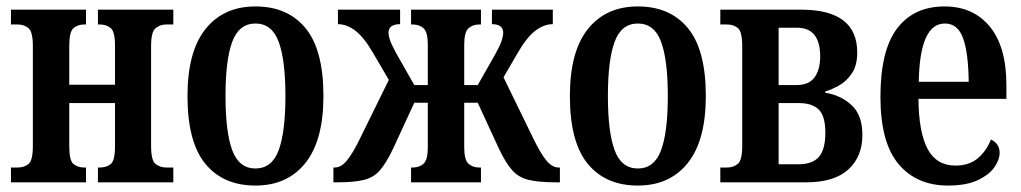

<svg xmlns="http://www.w3.org/2000/svg" viewBox="-20 -566 3170 596"><path d="M14 0V-46H35Q55 -46 68.5 -57Q82 -68 82 -113V-423Q82 -467 68.5 -478.5Q55 -490 35 -490H14V-536H247V-490H241Q222 -490 208.5 -479Q195 -468 195 -424V-303H337V-424Q337 -468 323.5 -479Q310 -490 290 -490H284V-536H518V-490H496Q477 -490 463 -478.5Q449 -467 449 -423V-113Q449 -68 463 -57Q477 -46 496 -46H518V0H284V-46H290Q310 -46 323.5 -56.5Q337 -67 337 -112V-246H195V-112Q195 -67 208.5 -56.5Q222 -46 241 -46H247V0Z M773 10Q673 10 617.5 -57.5Q562 -125 562 -268Q562 -406 618 -476Q674 -546 773 -546Q873 -546 928.5 -478.5Q984 -411 984 -268Q984 -130 928 -60Q872 10 773 10ZM773 -43Q824 -43 845 -99.5Q866 -156 866 -268Q866 -380 845 -436.5Q824 -493 773 -493Q722 -493 701 -436.5Q680 -380 680 -268Q680 -156 701 -99.5Q722 -43 773 -43Z M1015 0V-46H1019Q1039 -46 1057 -68Q1075 -90 1095 -131L1187 -318L1139 -400Q1111 -449 1084 -470Q1057 -491 1029 -491V-536H1222V-491Q1186 -491 1186 -464Q1186 -455 1191 -440.5Q1196 -426 1212 -397L1266 -302H1308V-427Q1308 -466 1295 -478Q1282 -490 1261 -490H1256V-536H1473V-490H1468Q1447 -490 1434 -478Q1421 -466 1421 -427V-302H1463L1517 -397Q1533 -426 1537.5 -440.5Q1542 -455 1542 -464Q1542 -491 1507 -491V-536H1696V-491Q1668 -491 1641 -470Q1614 -449 1586 -400L1543 -326L1638 -131Q1658 -90 1676 -68Q1694 -46 1714 -46H1718V0H1707Q1653 0 1621.5 -7.5Q1590 -15 1570 -37.5Q1550 -60 1529 -104L1463 -247H1421V-109Q1421 -70 1434 -58Q1447 -46 1468 -46H1473V0H1256V-46H1261Q1282 -46 1295 -58Q1308 -70 1308 -109V-247H1266L1200 -104Q1179 -60 1159.5 -37.5Q1140 -15 1109.5 -7.5Q1079 0 1026 0Z M1960 10Q1860 10 1804.5 -57.5Q1749 -125 1749 -268Q1749 -406 1805 -476Q1861 -546 1960 -546Q2060 -546 2115.5 -478.5Q2171 -411 2171 -268Q2171 -130 2115 -60Q2059 10 1960 10ZM1960 -43Q2011 -43 2032 -99.5Q2053 -156 2053 -268Q2053 -380 2032 -436.5Q2011 -493 1960 -493Q1909 -493 1888 -436.5Q1867 -380 1867 -268Q1867 -156 1888 -99.5Q1909 -43 1960 -43Z M2216 0V-46H2237Q2257 -46 2270.5 -57.5Q2284 -69 2284 -114V-422Q2284 -468 2270.5 -479Q2257 -490 2237 -490H2216V-536H2467Q2641 -536 2641 -403Q2641 -363 2624.5 -338.5Q2608 -314 2585 -301Q2562 -288 2542 -282V-278Q2589 -271 2623 -240Q2657 -209 2657 -147Q2657 -80 2613.5 -40Q2570 0 2482 0ZM2397 -302H2453Q2491 -302 2508.5 -326Q2526 -350 2526 -391Q2526 -434 2508.5 -457Q2491 -480 2453 -480H2397ZM2397 -56H2458Q2502 -56 2522 -79Q2542 -102 2542 -154Q2542 -206 2521.5 -226Q2501 -246 2460 -246H2397Z M2923 10Q2825 10 2769 -57Q2713 -124 2713 -265Q2713 -410 2765 -478Q2817 -546 2912 -546Q3001 -546 3052.5 -483.5Q3104 -421 3104 -302V-259H2831Q2832 -155 2859.5 -103.5Q2887 -52 2946 -52Q2988 -52 3015 -74.5Q3042 -97 3056 -133Q3083 -120 3083 -92Q3083 -70 3066.5 -46.5Q3050 -23 3014.5 -6.5Q2979 10 2923 10ZM2987 -312Q2986 -402 2969.5 -447.5Q2953 -493 2913 -493Q2835 -493 2832 -312Z"/></svg>

Font: Noto Serif ExtraCondensed SemiBold
Style: Regular
Weight: 600
Width: 2
Designer: Monotype Design Team
Foundry: Monotype Imaging Inc.
Version: Version 2.015; ttfautohint (v1.8.4.7-5d5b)